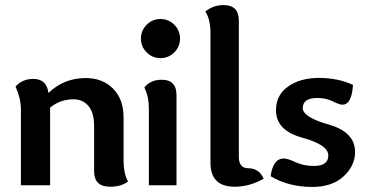

<svg xmlns="http://www.w3.org/2000/svg" viewBox="-20 -740 1471 767"><path d="M173.3 -369.6H174.8Q235.4 -428.2 323.2 -428.2Q389.6 -428.2 431.6 -386Q473.6 -343.8 473.6 -271V-100.1Q473.6 -75.2 477.8 -53.2Q481.9 -31.2 491.7 -15.1Q464.8 5.9 419.9 5.9Q356 5.9 356 -55.7V-235.8Q356 -289.6 333.5 -316.4Q311 -343.3 273.9 -343.3Q220.2 -343.3 180.2 -310.1V0H63.5V-302.2Q63.5 -346.2 42 -394.5Q70.3 -424.8 112.3 -424.8Q166.5 -424.8 173.3 -369.6Z M621.1 -507.8Q588.9 -507.8 565.9 -530.8Q543 -553.7 543 -585.9Q543 -618.2 565.9 -641.1Q588.9 -664.1 621.1 -664.1Q653.3 -664.1 676.3 -641.1Q699.2 -618.2 699.2 -585.9Q699.2 -553.7 676.3 -530.8Q653.3 -507.8 621.1 -507.8ZM574.7 0V-305.7Q574.7 -355 556.6 -390.6Q581.1 -421.4 626.5 -421.4Q685.1 -421.4 685.1 -359.9V0Z M934.1 -113.8Q934.1 -67.9 971.7 -67.9Q1015.6 -67.9 1033.2 -25.9Q976.6 5.9 917.5 5.9Q820.8 5.9 820.8 -89.8V-608.9Q820.8 -633.8 815.9 -655.8Q811 -677.7 800.3 -693.8Q831.1 -719.7 873 -719.7Q934.1 -719.7 934.1 -658.2Z M1227.5 6.8Q1132.8 6.8 1061 -36.1Q1070.8 -106.9 1113.8 -106.9Q1128.9 -106.9 1161.1 -92Q1193.4 -77.1 1234.4 -77.1Q1291.5 -77.1 1291.5 -119.1Q1291.5 -161.6 1187 -190.2Q1082.5 -218.8 1082.5 -299.8Q1082.5 -360.4 1131.1 -394.5Q1179.7 -428.7 1253.4 -428.7Q1330.6 -428.7 1390.1 -400.9Q1385.3 -321.8 1347.7 -321.8Q1336.4 -321.8 1309.3 -335.2Q1282.2 -348.6 1247.6 -348.6Q1189.5 -348.6 1189.5 -308.1Q1189.5 -272 1293.9 -242.2Q1398.4 -212.4 1398.4 -132.8Q1398.4 -77.6 1352.5 -35.4Q1306.6 6.8 1227.5 6.8Z"/></svg>

Font: Bainsley
Style: Bold
Weight: 700
Designer: Paul James MIller
Foundry: High-Logic / Made with FontCreator
Version: Version 1.411;March 28, 2021;FontCreator 13.0.0.2683 64-bit